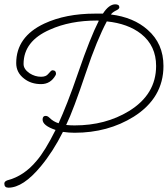

<svg xmlns="http://www.w3.org/2000/svg" viewBox="-72 -791 776 888"><path d="M-33 77Q-52 77 -52 58Q-52 48 -38 43Q39 23 97 -47Q117 -70 139 -106Q161 -142 185 -190Q125 -210 125 -238Q125 -255 139 -255Q148 -255 156 -247Q175 -228 199 -221Q216 -258 239.5 -317.5Q263 -377 291 -459Q345 -616 385 -695Q383 -696 377 -696Q252 -696 159 -654Q37 -601 37 -495Q37 -471 65 -452Q90 -436 118 -436Q141 -436 151 -449Q165 -466 170 -466Q187 -466 187 -450Q187 -447 185 -443Q162 -402 118 -402Q72 -402 40 -427Q3 -455 3 -499Q3 -621 133 -682Q232 -728 367 -728H404Q432 -771 461 -771Q480 -771 480 -757Q480 -749 462 -741Q447 -733 441 -724Q546 -711 611 -653Q684 -589 684 -486Q684 -338 546 -251Q427 -177 273 -177Q260 -177 246.5 -178Q233 -179 219 -181Q174 -91 117 -22Q35 77 -33 77ZM273 -211Q416 -211 524 -277Q650 -354 650 -486Q650 -579 581 -634Q520 -682 422 -692Q400 -651 375.5 -591.5Q351 -532 325 -454Q296 -368 273.5 -308Q251 -248 234 -213Q244 -212 253.5 -211.5Q263 -211 273 -211Z"/></svg>

Font: Send Flowers
Style: Regular
Weight: 400
Designer: Robert E. Leuschke
Foundry: Robert E. Leuschke
Version: Version 1.010; ttfautohint (v1.8.4.7-5d5b)